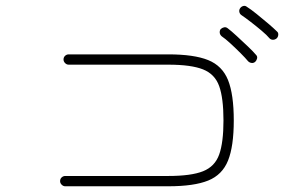

<svg xmlns="http://www.w3.org/2000/svg" viewBox="-20 -791 1040 671"><path d="M208 -140Q201 -140 195.5 -145.5Q190 -151 190 -158Q190 -166 195.5 -171Q201 -176 208 -176H568Q648 -176 689.5 -192.5Q731 -209 746 -251Q761 -293 761 -370Q761 -448 746 -490Q731 -532 689.5 -548.5Q648 -565 568 -565H220Q213 -565 207.5 -570.5Q202 -576 202 -583Q202 -591 207.5 -596Q213 -601 220 -601H568Q658 -601 707.5 -581Q757 -561 777 -511Q797 -461 797 -370Q797 -280 777 -230Q757 -180 707.5 -160Q658 -140 568 -140ZM922 -657Q913 -668 894 -684Q875 -700 855.5 -715Q836 -730 824 -738Q818 -742 816.5 -749Q815 -756 819 -762Q823 -768 830 -770Q837 -772 843 -767Q856 -759 876.5 -742.5Q897 -726 917 -709Q937 -692 948 -681Q953 -677 952.5 -669.5Q952 -662 947 -657Q941 -652 934 -652Q927 -652 922 -657ZM872 -575Q866 -570 859 -571Q852 -572 847 -577Q838 -588 820.5 -605.5Q803 -623 785 -639.5Q767 -656 755 -664Q749 -669 748 -676Q747 -683 751 -689Q756 -694 763 -695.5Q770 -697 776 -692Q788 -683 807.5 -665Q827 -647 846 -629Q865 -611 875 -599Q880 -594 878.5 -587Q877 -580 872 -575Z"/></svg>

Font: Zen Maru Gothic Light
Style: Regular
Weight: 300
Designer: Yoshimichi Ohira
Foundry: Positype
Version: Version 1.001